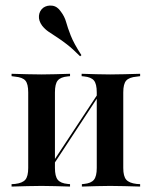

<svg xmlns="http://www.w3.org/2000/svg" viewBox="-20 -687 557 707"><path d="M385.5 -2.4Q359.7 -2.4 335.9 -1.6Q312.1 -0.8 281.5 0V-8.9L289.5 -9.7Q315.3 -12.1 325.8 -25Q336.3 -37.9 336.3 -68.5V-207.3H433.9V-68.5Q433.9 -37.9 444.8 -25.4Q455.6 -12.9 483.1 -9.7L496 -8.9V0Q463.7 -0.8 438.3 -1.6Q412.9 -2.4 385.5 -2.4ZM133.1 -2.4Q105.6 -2.4 80.2 -1.6Q54.8 -0.8 22.6 0V-8.9L35.5 -9.7Q62.9 -12.9 73.4 -25.4Q83.9 -37.9 83.9 -68.5V-346.8Q83.9 -378.2 73.4 -390.3Q62.9 -402.4 35.5 -404.8L22.6 -406.5V-415.3Q54.8 -414.5 80.2 -413.7Q105.6 -412.9 133.1 -412.9Q158.9 -412.9 183.1 -413.7Q207.3 -414.5 237.9 -415.3V-406.5L229 -405.6Q203.2 -403.2 192.7 -390.7Q182.3 -378.2 182.3 -346.8V-68.5Q182.3 -37.9 192.7 -25Q203.2 -12.1 229 -9.7L237.9 -8.9V0Q207.3 -0.8 183.1 -1.6Q158.9 -2.4 133.1 -2.4ZM336.3 -207.3V-346.8Q336.3 -378.2 325.8 -390.7Q315.3 -403.2 289.5 -405.6L280.6 -406.5V-415.3Q311.3 -414.5 335.5 -413.7Q359.7 -412.9 385.5 -412.9Q412.9 -412.9 438.3 -413.7Q463.7 -414.5 496 -415.3V-406.5L483.1 -404.8Q455.6 -402.4 444.8 -390.3Q433.9 -378.2 433.9 -346.8V-207.3ZM143.5 -29.8 141.9 -40.3 369.4 -385.5 370.2 -375ZM275 -479.8Q247.6 -507.3 226.2 -523.8Q204.8 -540.3 188.3 -550.8Q171.8 -561.3 158.9 -570.2Q146 -579 135.5 -591.9Q121.8 -610.5 123.4 -628.6Q125 -646.8 138.7 -658.1Q153.2 -668.5 172.2 -666.1Q191.1 -663.7 204 -644.4Q217.7 -626.6 223.4 -606Q229 -585.5 240.3 -556.5Q251.6 -527.4 279.8 -483.9Z"/></svg>

Font: Playfair 144pt SemiCondensed SemiBold
Style: Regular
Weight: 600
Width: 4
Designer: Claus Eggers Sørensen
Foundry: Claus Eggers Sørensen
Version: Version 2.203